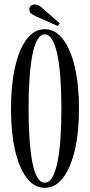

<svg xmlns="http://www.w3.org/2000/svg" viewBox="-20 -844 408 874"><path d="M183.5 11Q136 11 101.5 -34.2Q67 -79.5 48.5 -160.2Q30 -241 30 -349Q30 -457.5 48.5 -538.8Q67 -620 101.5 -665.5Q136 -711 183.5 -711Q232 -711 266.8 -665.5Q301.5 -620 320.5 -538.8Q339.5 -457.5 339.5 -349Q339.5 -241 320.5 -160.2Q301.5 -79.5 266.8 -34.2Q232 11 183.5 11ZM183.5 -12.5Q204 -12.5 218.2 -37Q232.5 -61.5 241.8 -106.8Q251 -152 255.2 -213.5Q259.5 -275 259.5 -349Q259.5 -423 255.2 -484.8Q251 -546.5 241.8 -592Q232.5 -637.5 218.2 -662.5Q204 -687.5 183.5 -687.5Q164 -687.5 149.8 -662.5Q135.5 -637.5 127 -592Q118.5 -546.5 114.2 -484.8Q110 -423 110 -349Q110 -275 114.2 -213.5Q118.5 -152 127 -106.8Q135.5 -61.5 149.8 -37Q164 -12.5 183.5 -12.5ZM243 -725.5 143 -770Q130 -776 121.8 -782.8Q113.5 -789.5 113.5 -802Q113.5 -811.5 120.5 -817.5Q127.5 -823.5 138.5 -823.5Q148.5 -823.5 155.8 -819.8Q163 -816 169.5 -810L252.5 -737.5Z"/></svg>

Font: Imbue 48pt
Style: Regular
Weight: 400
Designer: Tyler Finck
Foundry: Etcetera Type Company
Version: Version 1.102